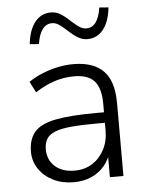

<svg xmlns="http://www.w3.org/2000/svg" viewBox="-53 -768 627 819"><g transform="rotate(-5 261.0 -358.5)"><path d="M230 8Q181 8 142.5 -11Q104 -30 81.5 -63Q59 -96 59 -137Q59 -191 86 -222Q113 -253 177 -265.5Q241 -278 353 -278H396V-233H354Q287 -233 241.5 -229Q196 -225 170 -214.5Q144 -204 133.5 -186Q123 -168 123 -142Q123 -97 154 -69Q185 -41 238 -41Q281 -41 313.5 -61.5Q346 -82 365 -118Q384 -154 384 -200V-314Q384 -381 357 -411.5Q330 -442 271 -442Q227 -442 186.5 -429Q146 -416 103 -388L79 -435Q105 -453 136.5 -466Q168 -479 202.5 -486.5Q237 -494 270 -494Q329 -494 367.5 -474Q406 -454 424.5 -414Q443 -374 443 -311V0H385V-117H395Q386 -78 363 -50Q340 -22 306 -7Q272 8 230 8ZM133 -592 94 -595Q100 -655 126.5 -688.5Q153 -722 196 -722Q217 -722 235.5 -711Q254 -700 278 -677Q300 -657 313.5 -649Q327 -641 340 -641Q366 -641 381.5 -662.5Q397 -684 403 -725L442 -722Q436 -662 409.5 -628.5Q383 -595 341 -595Q321 -595 302.5 -605.5Q284 -616 258 -640Q236 -660 223 -668Q210 -676 196 -676Q171 -676 155 -654.5Q139 -633 133 -592Z"/></g></svg>

Font: Nunito Sans 12pt Light
Style: Regular
Weight: 300
Designer: Vernon Adams
Foundry: Vernon Adams
Version: Version 3.101;gftools[0.9.27]